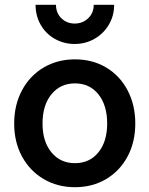

<svg xmlns="http://www.w3.org/2000/svg" viewBox="-20 -763 622 799"><path d="M39 -249Q39 -326 71.5 -387Q104 -448 161.5 -482Q219 -516 292 -516Q365 -516 422 -482Q479 -448 511 -387Q543 -326 543 -249Q543 -172 511 -112Q479 -52 422 -18Q365 16 292 16Q219 16 161.5 -18Q104 -52 71.5 -112Q39 -172 39 -249ZM291 -665Q324 -665 347 -687Q370 -709 370 -743H455Q455 -697 432.5 -659.5Q410 -622 372.5 -601Q335 -580 291 -580Q246 -580 208.5 -601Q171 -622 149.5 -659.5Q128 -697 128 -743H213Q213 -709 235.5 -687Q258 -665 291 -665ZM292 -84Q353 -84 389.5 -129Q426 -174 426 -249Q426 -325 389.5 -370.5Q353 -416 292 -416Q231 -416 194 -370.5Q157 -325 157 -249Q157 -174 194 -129Q231 -84 292 -84Z"/></svg>

Font: MedMera Sans Semibold
Style: Regular
Weight: 600
Designer: Kasper Nordkvist
Foundry: UNCUT.wtf
Version: Version 1.300